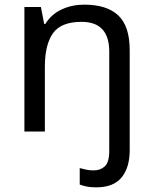

<svg xmlns="http://www.w3.org/2000/svg" viewBox="-20 -566 658 826"><path d="M394 240Q370 240 353 236.5Q336 233 323 228V157Q337 161 351 164Q365 167 383 167Q412 167 431 149.5Q450 132 450 83V-344Q450 -472 331 -472Q242 -472 207.5 -422.5Q173 -373 173 -279V0H85V-536H156L170 -463H175Q201 -505 245.5 -525.5Q290 -546 342 -546Q440 -546 489 -499.5Q538 -453 538 -350V80Q538 155 503 197.5Q468 240 394 240Z"/></svg>

Font: Noto IKEA Latin
Style: Regular
Weight: 400
Designer: Monotype Design Team
Foundry: Monotype Imaging Inc.
Version: Version 1.0